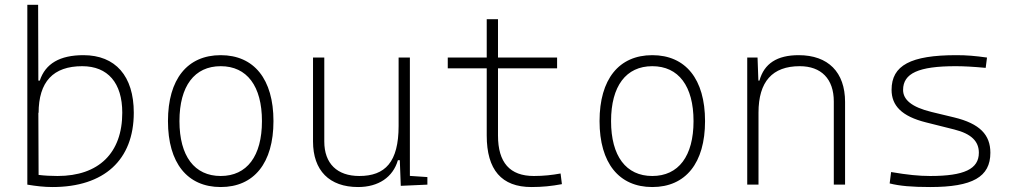

<svg xmlns="http://www.w3.org/2000/svg" viewBox="-20 -752 4142 782"><path d="M193.8 9.8C404.3 9.8 524.9 -100.6 524.9 -293C524.9 -442.4 450.2 -527.3 319.8 -527.3C224.1 -527.3 165 -493.2 142.1 -423.8H136.2L135.3 -732.4H91.3V0C127 5.9 159.2 9.8 193.8 9.8ZM136.2 -294.4 137.2 -291C137.2 -419.4 196.8 -482.4 314.9 -482.4C419.4 -482.4 478 -414.1 478 -293C478 -128.9 382.3 -35.2 214.4 -35.2C188.5 -35.2 161.1 -36.6 137.2 -39.6Z M878.9 9.8C1014.6 9.8 1093.8 -87.9 1093.8 -258.8C1093.8 -429.7 1014.6 -527.3 878.9 -527.3C743.2 -527.3 664.1 -429.7 664.1 -258.8C664.1 -87.9 743.2 9.8 878.9 9.8ZM878.9 -35.2C772 -35.2 710.9 -116.2 710.9 -258.8C710.9 -401.4 772 -482.4 878.9 -482.4C985.8 -482.4 1046.9 -401.4 1046.9 -258.8C1046.9 -116.2 985.8 -35.2 878.9 -35.2Z M1438.5 9.8C1521.5 9.8 1580.6 -30.3 1600.6 -99.6H1608.4L1612.3 4.9L1720.7 0V-30.8L1649.4 -35.6V-517.6H1603.5V-239.3C1603.5 -91.8 1548.8 -35.2 1443.4 -35.2C1353.5 -35.2 1300.8 -85.4 1300.8 -175.8V-517.6H1254.9V-175.8C1254.9 -57.6 1321.3 9.8 1438.5 9.8Z M2144.5 9.8C2189 9.8 2226.6 5.9 2268.6 -2L2263.2 -45.4C2228.5 -39.1 2194.8 -35.2 2154.3 -35.2C2056.6 -35.2 2008.3 -89.8 2008.3 -200.2V-473.6H2249V-517.6H2008.3V-673.8H1962.4V-517.6H1803.7V-473.6H1962.4V-200.2C1962.4 -60.1 2022.9 9.8 2144.5 9.8Z M2636.7 9.8C2772.5 9.8 2851.6 -87.9 2851.6 -258.8C2851.6 -429.7 2772.5 -527.3 2636.7 -527.3C2501 -527.3 2421.9 -429.7 2421.9 -258.8C2421.9 -87.9 2501 9.8 2636.7 9.8ZM2636.7 -35.2C2529.8 -35.2 2468.8 -116.2 2468.8 -258.8C2468.8 -401.4 2529.8 -482.4 2636.7 -482.4C2743.7 -482.4 2804.7 -401.4 2804.7 -258.8C2804.7 -116.2 2743.7 -35.2 2636.7 -35.2Z M3376 0H3421.9V-336.9C3421.9 -458 3353 -527.3 3232.9 -527.3C3145 -527.3 3092.3 -493.2 3073.2 -423.8H3068.8L3065.4 -517.6H3023.4V0H3069.3V-293C3069.3 -419.9 3126 -482.4 3237.3 -482.4C3324.7 -482.4 3376 -430.7 3376 -338.9Z M3768.6 9.8C3940.9 9.8 4013.7 -31.2 4013.7 -129.9C4013.7 -202.6 3971.2 -248.5 3865.7 -273.9L3774.4 -295.9C3691.9 -315.9 3658.2 -346.7 3658.2 -385.7C3658.2 -453.6 3721.7 -482.4 3872.1 -482.4C3904.8 -482.4 3941.4 -480.5 3994.6 -475.6L4000 -517.6C3951.2 -524.4 3918 -527.3 3875 -527.3C3689.5 -527.3 3611.3 -485.8 3611.3 -386.2C3611.3 -322.3 3651.9 -278.3 3752 -253.4L3866.7 -224.6C3937 -207 3966.8 -175.8 3966.8 -129.9C3966.8 -63.5 3907.2 -35.2 3768.6 -35.2C3722.7 -35.2 3675.8 -40 3609.4 -51.3L3603.5 -4.9C3644.5 5.4 3693.8 9.8 3768.6 9.8Z"/></svg>

Font: Cascadia Code PL ExtraLight
Style: Regular
Weight: 200
Monospace: yes
Designer: Aaron Bell
Foundry: Saja Typeworks
Version: Version 2404.023